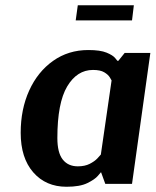

<svg xmlns="http://www.w3.org/2000/svg" viewBox="-20 -702 594 733"><path d="M484 -624H269L277 -682H491ZM484 0H382L366 -44H365Q365 -44 353.5 -30.5Q342 -17 313.5 -3Q285 11 234 11Q155 11 107 -44Q59 -99 59 -195Q59 -285 91.5 -356.5Q124 -428 182.5 -469.5Q241 -511 317 -511Q363 -511 387 -501Q411 -491 419.5 -480.5Q428 -470 428 -470H432L456 -500H554ZM277 -67Q304 -67 322.5 -76.5Q341 -86 351.5 -97Q362 -108 365 -112L406 -395Q405 -397 399 -407Q393 -417 378 -426Q363 -435 335 -435Q274 -435 236.5 -372Q199 -309 199 -175Q199 -119 219.5 -93Q240 -67 277 -67Z"/></svg>

Font: Arsenal SC
Style: Bold Italic
Weight: 700
Italic angle: -9.10001°
Designer: Andrij Shevchenko
Foundry: Stairsfor
Version: Version 2.001; ttfautohint (v1.8.4.7-5d5b)